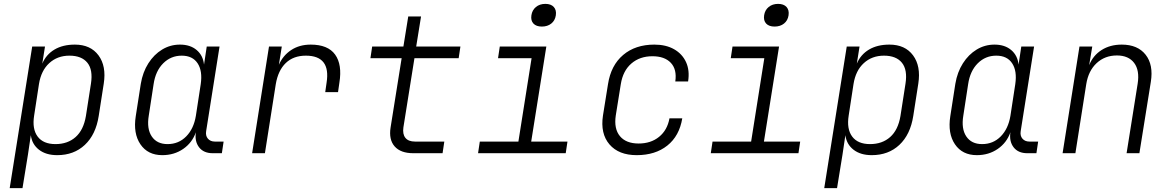

<svg xmlns="http://www.w3.org/2000/svg" viewBox="-20 -790 6040 990"><path d="M30 180 146 -550H212L198 -462Q218 -509 261 -534.5Q304 -560 366 -560Q447 -560 488 -504.5Q529 -449 515 -359L489 -192Q474 -96 417.5 -43Q361 10 275 10Q217 10 181 -18Q145 -46 139 -93L124 8L96 180ZM266 -47Q329 -47 370 -83.5Q411 -120 423 -192L449 -359Q460 -430 430.5 -466.5Q401 -503 338 -503Q276 -503 234 -464.5Q192 -426 181 -357L156 -194Q145 -125 174 -86Q203 -47 266 -47Z M817 10Q742 10 704 -46Q666 -102 680 -191L706 -358Q716 -418 745 -463.5Q774 -509 816 -534.5Q858 -560 908 -560Q961 -560 994 -532Q1027 -504 1032 -457L1046 -550H1112L1043 -114Q1039 -90 1052 -75Q1065 -60 1088 -60H1133L1124 0H1077Q1030 0 1006.5 -30.5Q983 -61 990 -108Q971 -54 924.5 -22Q878 10 817 10ZM844 -47Q901 -47 940 -86.5Q979 -126 990 -193L1015 -356Q1025 -424 999 -463.5Q973 -503 917 -503Q861 -503 821.5 -463.5Q782 -424 772 -356L747 -193Q736 -126 762.5 -86.5Q789 -47 844 -47Z M1280 0 1367 -550H1433L1418 -456Q1439 -504 1481.5 -532Q1524 -560 1582 -560Q1671 -560 1708 -508.5Q1745 -457 1730 -364L1723 -315H1657L1664 -364Q1686 -503 1557 -503Q1493 -503 1453.5 -465Q1414 -427 1402 -356L1346 0Z M2111 0Q2046 0 2015 -35Q1984 -70 1994 -133L2051 -490H1890L1899 -550H2060L2085 -705H2151L2126 -550H2354L2345 -490H2117L2060 -133Q2055 -98 2070.5 -79Q2086 -60 2120 -60H2271L2262 0Z M2445 0 2454 -60H2653L2721 -490H2548L2557 -550H2797L2719 -60H2906L2897 0ZM2774 -653Q2745 -653 2730.5 -668.5Q2716 -684 2720 -711Q2724 -738 2743.5 -754Q2763 -770 2792 -770Q2821 -770 2835.5 -754Q2850 -738 2846 -711Q2842 -684 2822.5 -668.5Q2803 -653 2774 -653Z M3263 10Q3170 10 3122.5 -45.5Q3075 -101 3089 -194L3115 -356Q3130 -453 3193 -506.5Q3256 -560 3354 -560Q3414 -560 3456 -536Q3498 -512 3517.5 -469.5Q3537 -427 3528 -370H3462Q3471 -432 3439 -466Q3407 -500 3344 -500Q3279 -500 3235.5 -462.5Q3192 -425 3181 -356L3155 -194Q3145 -126 3176.5 -88Q3208 -50 3273 -50Q3336 -50 3378.5 -84.5Q3421 -119 3432 -180H3498Q3483 -89 3421 -39.5Q3359 10 3263 10Z M3645 0 3654 -60H3853L3921 -490H3748L3757 -550H3997L3919 -60H4106L4097 0ZM3974 -653Q3945 -653 3930.5 -668.5Q3916 -684 3920 -711Q3924 -738 3943.5 -754Q3963 -770 3992 -770Q4021 -770 4035.5 -754Q4050 -738 4046 -711Q4042 -684 4022.5 -668.5Q4003 -653 3974 -653Z M4230 180 4346 -550H4412L4398 -462Q4418 -509 4461 -534.5Q4504 -560 4566 -560Q4647 -560 4688 -504.5Q4729 -449 4715 -359L4689 -192Q4674 -96 4617.5 -43Q4561 10 4475 10Q4417 10 4381 -18Q4345 -46 4339 -93L4324 8L4296 180ZM4466 -47Q4529 -47 4570 -83.5Q4611 -120 4623 -192L4649 -359Q4660 -430 4630.5 -466.5Q4601 -503 4538 -503Q4476 -503 4434 -464.5Q4392 -426 4381 -357L4356 -194Q4345 -125 4374 -86Q4403 -47 4466 -47Z M5017 10Q4942 10 4904 -46Q4866 -102 4880 -191L4906 -358Q4916 -418 4945 -463.5Q4974 -509 5016 -534.5Q5058 -560 5108 -560Q5161 -560 5194 -532Q5227 -504 5232 -457L5246 -550H5312L5243 -114Q5239 -90 5252 -75Q5265 -60 5288 -60H5333L5324 0H5277Q5230 0 5206.5 -30.5Q5183 -61 5190 -108Q5171 -54 5124.5 -22Q5078 10 5017 10ZM5044 -47Q5101 -47 5140 -86.5Q5179 -126 5190 -193L5215 -356Q5225 -424 5199 -463.5Q5173 -503 5117 -503Q5061 -503 5021.5 -463.5Q4982 -424 4972 -356L4947 -193Q4936 -126 4962.5 -86.5Q4989 -47 5044 -47Z M5459 0 5546 -550H5612L5596 -454Q5616 -504 5660 -532Q5704 -560 5764 -560Q5846 -560 5887 -508Q5928 -456 5914 -368L5855 0H5789L5846 -358Q5857 -427 5828 -465.5Q5799 -504 5739 -504Q5677 -504 5634.5 -464.5Q5592 -425 5581 -356L5525 0Z"/></svg>

Font: JetBrains Mono NL ExtraLight
Style: Italic
Weight: 200
Italic angle: -9°
Monospace: yes
Designer: Philipp Nurullin, Konstantin Bulenkov
Foundry: JetBrains
Version: Version 2.305; ttfautohint (v1.8.4.7-5d5b)